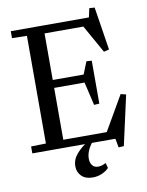

<svg xmlns="http://www.w3.org/2000/svg" viewBox="-105 -867 876 1145"><g transform="rotate(-10 333.0 -295.0)"><path d="M32 -42 122 -44V-696L32 -698V-740H228V0H32ZM228 -410H415L445 -485L477 -483V-223L445 -221L412 -362H228ZM228 -740H505L517 -794L549 -792L590 -531L558 -523L463 -692H228ZM168 -48H491L612 -257L644 -249L577 52L545 54L535 0H168ZM358 90Q358 114 370 130Q382 146 406 146Q428 146 451 133L453 134L461 164Q442 183 416.5 193.5Q391 204 363 204Q319 204 295 180Q271 156 271 121Q271 80 299.5 47Q328 14 364 -8H399Q358 42 358 90Z"/></g></svg>

Font: Minipax
Style: Regular
Weight: 400
Designer: Raphaël Ronot
Foundry: Velvetyne Type Foundry
Version: Version 1.000